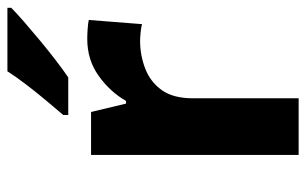

<svg xmlns="http://www.w3.org/2000/svg" viewBox="-170 -636 806 505"><g transform="rotate(-90 232.5 -383.0)"><path d="M383 -556Q394 -556 409 -555Q424 -554 433 -552L422 -412Q415 -414 401.5 -415.5Q388 -417 378 -417Q340 -417 305 -403.5Q270 -390 248.5 -360Q227 -330 227 -278V0H78V-546H191L213 -454H220Q244 -496 286 -526Q328 -556 383 -556ZM465 -756Q451 -742 428 -722Q405 -702 378.5 -680Q352 -658 326.5 -638.5Q301 -619 282 -606H183V-619Q199 -638 220.5 -663.5Q242 -689 263 -716.5Q284 -744 298 -766H465Z"/></g></svg>

Font: Noto Sans Bengali
Style: Bold
Weight: 700
Designer: Jelle Bosma - Monotype Design Team
Foundry: Monotype Imaging Inc.
Version: Version 2.003; ttfautohint (v1.8.4.7-5d5b)